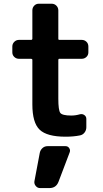

<svg xmlns="http://www.w3.org/2000/svg" viewBox="-20 -710 540 1011"><path d="M410.2 -500Q424.8 -500 435.1 -490.2Q445.3 -480.5 445.3 -464.8V-434.6Q445.3 -419.9 435.1 -410.2Q424.8 -400.4 410.2 -400.4H292Q287.1 -400.4 287.1 -394.5V-190.4Q287.1 -129.9 297.4 -115.7Q307.6 -101.6 355.5 -101.6Q377.9 -101.6 401.4 -108.4Q414.1 -111.3 424.3 -104Q434.6 -96.7 434.6 -84V-40Q434.6 -24.4 425.3 -12.2Q416 0 401.4 2.9Q367.2 9.8 325.2 9.8Q227.5 9.8 189 -26.9Q150.4 -63.5 150.4 -160.2V-394.5Q150.4 -399.4 144.5 -400.4H80.1Q65.4 -400.4 55.2 -410.2Q44.9 -419.9 44.9 -434.6V-464.8Q44.9 -479.5 55.2 -489.7Q65.4 -500 80.1 -500H144.5Q149.4 -500 150.4 -504.9V-655.3Q150.4 -669.9 160.2 -680.2Q169.9 -690.4 184.6 -690.4H252Q266.6 -690.4 276.9 -680.2Q287.1 -669.9 287.1 -655.3V-504.9Q287.1 -500 292 -500ZM325.2 59.6Q337.9 59.6 344.7 70.3Q351.6 81.1 346.7 92.8L288.1 247.1Q275.4 280.3 240.2 280.3H190.4Q177.7 280.3 168.5 269.5Q159.2 258.8 161.1 245.1L189.5 94.7Q192.4 80.1 203.6 69.8Q214.8 59.6 230.5 59.6Z"/></svg>

Font: Rounded-L Mgen+ 1mn bold
Style: Bold
Weight: 700
Designer: [Source Han Sans]
Ryoko NISHIZUKA  (kana & ideographs); Paul D. Hunt (Latin, Greek & Cyrillic); Wenlong ZHANG  (bopomofo
Version: Version 1.059.20150602